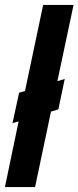

<svg xmlns="http://www.w3.org/2000/svg" viewBox="-41 -763 320 783"><path d="M-21 0 35 -268 10 -261 37 -385 61 -392 135 -743H259L193 -432L223 -441L197 -317L167 -308L102 0Z"/></svg>

Font: Saira Ultra Condensed Black
Style: Italic
Weight: 900
Width: 1
Italic angle: -12°
Designer: Hector Gatti with collaboration of the Omnibus-Type team
Foundry: Omnibus-Type
Version: Version 1.001; ttfautohint (v1.8)